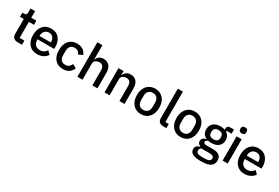

<svg xmlns="http://www.w3.org/2000/svg" viewBox="93 -2047 5173 3562"><g transform="rotate(30 2679.0 -266.0)"><path d="M317 0H222Q166 0 136.5 -29.5Q107 -59 107 -113V-431H26V-520H70Q97 -520 107.5 -532Q118 -544 118 -571V-662H216V-520H325V-431H216V-89H317Z M643 12Q532 12 468 -61.5Q404 -135 404 -260Q404 -385 468 -458.5Q532 -532 643 -532Q753 -532 813.5 -459Q874 -386 874 -273V-232H517V-215Q517 -154 553 -116Q589 -78 654 -78Q742 -78 791 -156L855 -93Q825 -45 769.5 -16.5Q714 12 643 12ZM643 -447Q587 -447 552 -409Q517 -371 517 -311V-304H759V-314Q759 -374 728 -410.5Q697 -447 643 -447Z M1196 12Q1085 12 1022.5 -61Q960 -134 960 -260Q960 -386 1022.5 -459Q1085 -532 1196 -532Q1345 -532 1397 -404L1307 -362Q1282 -441 1196 -441Q1137 -441 1106 -404.5Q1075 -368 1075 -306V-213Q1075 -151 1106 -114.5Q1137 -78 1196 -78Q1282 -78 1318 -164L1401 -120Q1348 12 1196 12Z M1505 0V-740H1614V-434H1619Q1657 -532 1765 -532Q1845 -532 1889.5 -479Q1934 -426 1934 -330V0H1825V-317Q1825 -438 1727 -438Q1681 -438 1647.5 -414.5Q1614 -391 1614 -349V0Z M2194 0H2085V-520H2194V-434H2199Q2237 -532 2345 -532Q2425 -532 2469.5 -479Q2514 -426 2514 -330V0H2405V-316Q2405 -438 2307 -438Q2261 -438 2227.5 -414.5Q2194 -391 2194 -348Z M3043 -62Q2978 12 2869 12Q2760 12 2695 -62Q2630 -136 2630 -260Q2630 -384 2695 -458Q2760 -532 2869 -532Q2978 -532 3043 -458Q3108 -384 3108 -260Q3108 -136 3043 -62ZM2993 -216V-304Q2993 -371 2959.5 -406.5Q2926 -442 2869 -442Q2812 -442 2778.5 -406.5Q2745 -371 2745 -304V-216Q2745 -149 2778.5 -113.5Q2812 -78 2869 -78Q2926 -78 2959.5 -113.5Q2993 -149 2993 -216Z M3410 0H3340Q3285 0 3257 -28.5Q3229 -57 3229 -108V-740H3338V-89H3410Z M3892 -62Q3827 12 3718 12Q3609 12 3544 -62Q3479 -136 3479 -260Q3479 -384 3544 -458Q3609 -532 3718 -532Q3827 -532 3892 -458Q3957 -384 3957 -260Q3957 -136 3892 -62ZM3842 -216V-304Q3842 -371 3808.5 -406.5Q3775 -442 3718 -442Q3661 -442 3627.5 -406.5Q3594 -371 3594 -304V-216Q3594 -149 3627.5 -113.5Q3661 -78 3718 -78Q3775 -78 3808.5 -113.5Q3842 -149 3842 -216Z M4534 49Q4534 131 4471 171.5Q4408 212 4270 212Q4034 212 4034 87Q4034 6 4123 -13V-24Q4064 -43 4064 -104Q4064 -174 4156 -196V-200Q4061 -245 4061 -354Q4061 -435 4116 -483.5Q4171 -532 4268 -532Q4323 -532 4362 -516V-530Q4362 -604 4430 -604H4510V-516H4404V-495Q4477 -447 4477 -354Q4477 -274 4422 -226Q4367 -178 4269 -178Q4231 -178 4201 -186Q4151 -169 4151 -134Q4151 -95 4224 -95H4352Q4534 -95 4534 49ZM4432 61Q4432 2 4337 2H4161Q4125 23 4125 62Q4125 133 4237 133H4305Q4432 133 4432 61ZM4370 -345V-365Q4370 -453 4269 -453Q4168 -453 4168 -365V-345Q4168 -257 4269 -257Q4370 -257 4370 -345Z M4670 -613Q4638 -613 4621.5 -628.5Q4605 -644 4605 -670V-687Q4605 -713 4621.5 -728.5Q4638 -744 4670 -744Q4734 -744 4734 -687V-670Q4734 -613 4670 -613ZM4615 0V-520H4724V0Z M5084 12Q4973 12 4909 -61.5Q4845 -135 4845 -260Q4845 -385 4909 -458.5Q4973 -532 5084 -532Q5194 -532 5254.5 -459Q5315 -386 5315 -273V-232H4958V-215Q4958 -154 4994 -116Q5030 -78 5095 -78Q5183 -78 5232 -156L5296 -93Q5266 -45 5210.5 -16.5Q5155 12 5084 12ZM5084 -447Q5028 -447 4993 -409Q4958 -371 4958 -311V-304H5200V-314Q5200 -374 5169 -410.5Q5138 -447 5084 -447Z"/></g></svg>

Font: IBM Plex Sans Medm
Style: Regular
Weight: 500
Designer: Mike Abbink, Paul van der Laan, Pieter van Rosmalen
Foundry: Bold Monday
Version: Version 3.005